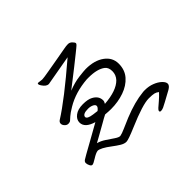

<svg xmlns="http://www.w3.org/2000/svg" viewBox="-155 -1001 1310 1310"><g transform="rotate(-45 500.0 -346.0)"><path d="M435 -266Q456 -282 456 -294.5Q456 -307 439 -315Q422 -323 400 -323Q350 -323 346 -299V-297Q346 -278 396 -271Q417 -268 435 -266ZM510 -210Q491 -210 455 -213Q438 -205 395 -180L324 -140Q297 -125 277 -114Q306 -106 334.5 -87Q363 -68 386.5 -52Q410 -36 423 -36H425Q443 -39 475.5 -53.5Q508 -68 551 -86Q660 -130 744 -138Q749 -139 754 -139H765Q802 -139 834 -126.5Q866 -114 886 -95Q906 -76 906 -59Q906 -42 879 -26Q781 28 767 34Q753 40 742 40Q731 40 731 31.5Q731 23 743 12.5Q755 2 779.5 -19Q804 -40 823 -61Q810 -72 794 -76Q778 -80 743 -80H742Q684 -80 530 -14Q446 22 426 22Q406 22 382.5 7.5Q359 -7 334 -26Q271 -74 243 -74Q224 -71 192.5 -51Q161 -31 151 -31Q141 -31 134 -45.5Q127 -60 127 -72Q127 -84 139.5 -92.5Q152 -101 247 -153.5Q342 -206 371 -223Q292 -246 292 -298Q292 -327 320 -348.5Q348 -370 396.5 -370Q445 -370 470 -356Q514 -333 514 -290Q514 -279 505 -265Q625 -274 674 -324Q699 -351 699 -386.5Q699 -422 678 -439Q637 -471 553 -471H537Q420 -462 333 -410Q293 -386 278 -372Q263 -358 255 -351.5Q247 -345 233 -345Q219 -345 207.5 -357Q196 -369 196 -382.5Q196 -396 209 -405Q330 -481 550 -670L330 -631Q307 -631 286 -663Q278 -675 278 -682Q278 -689 286 -689L320 -685Q335 -685 388 -694.5Q441 -704 497 -713.5Q553 -723 575 -727.5Q597 -732 614.5 -732Q632 -732 645 -718.5Q658 -705 658 -698Q658 -691 649 -683.5Q640 -676 635 -671.5Q630 -667 608.5 -650Q587 -633 532.5 -589.5Q478 -546 406 -491Q464 -514 514.5 -520Q565 -526 581 -526Q664 -526 715 -489Q766 -452 766 -392Q766 -332 730.5 -291.5Q695 -251 636.5 -230.5Q578 -210 510 -210Z"/></g></svg>

Font: ToneOZ-Pinyin-WenKai-Regular
Style: Regular
Weight: 400
Designer: Fontworks Inc.
Foundry: ToneOZ
Version: Version 0.240331